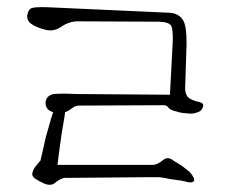

<svg xmlns="http://www.w3.org/2000/svg" viewBox="-20 -754 632 531"><path d="M55 -710Q58 -729 69 -732Q79 -735 111 -734L443 -719Q476 -719 488 -695Q496 -679 496 -634L492 -509Q492 -496 499 -486Q507 -478 526 -473Q546 -470 541 -458Q538 -446 522 -442Q511 -438 493 -441Q482 -441 467 -446Q453 -449 447 -455Q441 -463 434 -463L199 -462Q188 -462 178 -454Q168 -446 160 -444Q160 -441 158.5 -432Q157 -423 156 -417Q153 -400 150 -381Q141 -318 139 -298H404Q416 -299 432 -312Q443 -321 457 -312Q459 -310 464 -307Q469 -304 471 -303Q482 -296 485 -294Q492 -288 505 -278Q521 -259 516 -253Q510 -246 489 -253H488Q487 -253 485.5 -253.5Q484 -254 481.5 -254.5Q479 -255 477 -255Q475 -255 470 -256Q465 -257 459.5 -257.5Q454 -258 449 -259Q432 -263 421 -264H395L158 -262Q155 -262 147 -258Q140 -255 132 -248Q121 -239 103 -246Q91 -251 77 -260Q69 -266 69 -273Q71 -284 77 -292Q80 -296 83.5 -300Q87 -304 89 -306.5Q91 -309 92 -310L101 -349Q102 -354 104.5 -365.5Q107 -377 109 -383Q111 -390 114.5 -402Q118 -414 119 -418Q120 -423 123 -431.5Q126 -440 127 -444Q115 -447 110 -455Q104 -464 107 -477Q112 -491 129 -494Q153 -496 188 -494L450 -492L458 -644Q458 -672 454 -682Q448 -693 420 -694L192 -695Q169 -694 146 -678Q128 -666 104 -672Q78 -679 65 -689Q55 -697 55 -710Z"/></svg>

Font: Kimchi
Style: Regular
Weight: 400
Version: Version 1.1